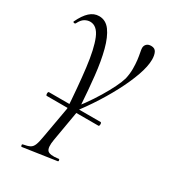

<svg xmlns="http://www.w3.org/2000/svg" viewBox="-169 -483 754 846"><g transform="rotate(30 208.0 -60.5)"><path d="M60 25Q57 25 56 20Q55 15 56 10.5Q57 6 60 6H323Q326 6 327 10.5Q328 15 327 20Q326 25 323 25ZM174 56 172 30Q198 0 222.5 -34Q247 -68 267.5 -102Q288 -136 302.5 -165.5Q317 -195 323 -216Q329 -243 329 -267.5Q329 -292 326.5 -312Q324 -332 321 -346.5Q318 -361 318 -368Q318 -380 326 -388Q334 -396 349 -396Q368 -396 375 -381.5Q382 -367 382 -345Q382 -311 365 -263Q348 -215 319 -160Q290 -105 252.5 -49Q215 7 174 56ZM77 275Q74 276 72.5 270Q71 264 75 263Q98 259 109.5 253Q121 247 127 231.5Q133 216 138 185L172 -6L215 -2L184 178Q177 219 188.5 232Q200 245 243 239Q247 237 248.5 243Q250 249 246 250ZM167 46Q159 -81 148 -170.5Q137 -260 117.5 -307Q98 -354 63 -354Q49 -354 35.5 -346Q22 -338 11 -316Q9 -312 3 -313.5Q-3 -315 -1 -319Q17 -357 38 -376Q59 -395 85 -395Q119 -395 141 -365Q163 -335 177 -281.5Q191 -228 198.5 -158.5Q206 -89 211 -11Z"/></g></svg>

Font: Cormorant Light
Style: Italic
Weight: 300
Italic angle: -10°
Designer: Christian Thalmann (Catharsis Fonts)
Foundry: Catharsis Fonts
Version: Version 4.000